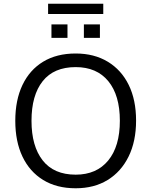

<svg xmlns="http://www.w3.org/2000/svg" viewBox="-20 -1001 812 1030"><path d="M62 -353Q62 -464 100.5 -545Q139 -626 211.5 -670Q284 -714 386 -714Q485 -714 558 -670Q631 -626 670.5 -545.5Q710 -465 710 -354Q710 -243 670 -161.5Q630 -80 557.5 -35.5Q485 9 386 9Q284 9 211.5 -35.5Q139 -80 100.5 -161Q62 -242 62 -353ZM149 -353Q149 -217 209 -140.5Q269 -64 386 -64Q498 -64 560.5 -140Q623 -216 623 -353Q623 -490 561 -565.5Q499 -641 386 -641Q269 -641 209 -565.5Q149 -490 149 -353ZM238 -926V-981H534V-926ZM256 -798V-870H342V-798ZM430 -798V-870H516V-798Z"/></svg>

Font: Mulish
Style: Regular
Weight: 400
Designer: Vernon Adams
Foundry: Vernon Adams
Version: Version 3.603; ttfautohint (v1.8.3)